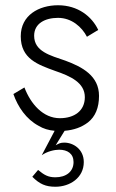

<svg xmlns="http://www.w3.org/2000/svg" viewBox="-20 -490 443 731"><path d="M73 -157 31 -132C48 -83 80 -36 127 -11C145 0 165 6 188 8L139 101C160 86 188 80 205 80C237 80 260 95 260 127C260 164 231 185 191 185C163 185 148 176 125 157L103 183C131 211 154 221 191 221C246 221 299 187 299 127C299 78 259 53 225 53C210 53 205 56 192 63L226 8C261 5 290 -5 315 -24C343 -46 357 -80 357 -125C357 -201 294 -235 229 -259C171 -279 110 -294 110 -354C110 -401 152 -422 201 -422C253 -422 292 -387 311 -350L354 -376C330 -427 277 -470 201 -470C128 -470 59 -432 59 -352C59 -266 124 -244 190 -220C249 -200 303 -175 303 -120C303 -68 263 -40 208 -40C144 -40 97 -94 73 -157Z"/></svg>

Font: Jost Light
Style: Regular
Weight: 300
Version: Version 3.710